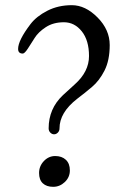

<svg xmlns="http://www.w3.org/2000/svg" viewBox="-20 -716 494 742"><path d="M185.5 6Q160 6 145.5 -7.5Q131 -21 131 -47.5Q131 -74 149.5 -93.5Q168 -113 193.5 -113Q219 -113 234.5 -98.5Q250 -84 250 -57.5Q250 -31 230.5 -12.5Q211 6 185.5 6ZM210 -220Q210 -210 203.5 -203.5Q197 -197 189 -197Q181 -197 174.5 -203.5Q168 -210 168 -220Q168 -296 223 -348Q246 -369 269 -390Q324 -439 324 -499.5Q324 -560 296 -595Q268 -630 227 -630Q186 -630 157 -611Q128 -592 114 -569.5Q100 -547 87.5 -528Q75 -509 68 -509Q50 -509 50 -527Q50 -560 98 -623Q121 -653 163 -674.5Q205 -696 257.5 -696Q310 -696 357 -648.5Q404 -601 404 -542Q404 -483 384 -443.5Q364 -404 335.5 -380Q307 -356 278 -334Q210 -281 210 -220Z"/></svg>

Font: Macondo
Style: Regular
Weight: 400
Version: Version 2.001